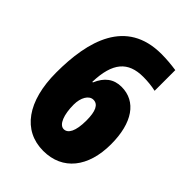

<svg xmlns="http://www.w3.org/2000/svg" viewBox="-215 -820 926 926"><g transform="rotate(45 247.5 -357.0)"><path d="M32 -302C32 -106 116 10 255 10C387 10 464 -89 464 -244C464 -390 404 -476 304 -476C251 -476 214 -448 191 -393H187C191 -528 241 -584 344 -584C374 -584 403 -581 430 -575V-716C396 -721 362 -724 328 -724C88 -724 32 -517 32 -302ZM251 -134C220 -134 201 -184 201 -252C201 -299 222 -336 252 -336C284 -336 299 -304 299 -241C299 -167 279 -134 251 -134Z"/></g></svg>

Font: Noto Sans Arabic UI XCn Bk
Style: Regular
Weight: 900
Width: 2
Designer: Monotype Design Team, Nadine Chahine and Nizar Qandah
Foundry: Monotype Imaging Inc.
Version: Version 2.010